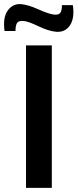

<svg xmlns="http://www.w3.org/2000/svg" viewBox="-49 -910 376 930"><path d="M53 -890Q87 -887 135 -865.5Q183 -844 208 -840Q233 -836 242 -846.5Q251 -857 251 -885H304Q313 -822 290 -787.5Q267 -753 224 -756Q187 -759 138 -782.5Q89 -806 68 -808Q43 -811 34.5 -800Q26 -789 26 -760H-27Q-36 -825 -11.5 -859Q13 -893 53 -890ZM202 -690V0H77V-690Z"/></svg>

Font: Exo 2 Semi Bold
Style: Regular
Weight: 600
Designer: Natanael Gama
Version: Version 1.001;PS 001.001;hotconv 1.0.88;makeotf.lib2.5.64775